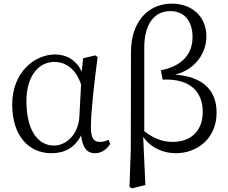

<svg xmlns="http://www.w3.org/2000/svg" viewBox="-20 -827 1254 1054"><path d="M416 -191C412 -93 347 -28 276 -28C189 -28 125 -110 125 -273C125 -393 180 -487 279 -487C345 -487 399 -443 425 -363ZM576 -60C561 -52 545 -48 529 -48C496 -48 479 -65 479 -132C479 -209 497 -373 516 -514L503 -523L436 -507L429 -434C398 -497 346 -528 282 -528C170 -528 47 -430 47 -254C47 -75 143 14 262 14C335 14 391 -16 425 -84C434 -12 460 14 501 14C539 14 567 -8 585 -37Z M772 -566C772 -695 827 -766 915 -766C991 -766 1037 -712 1037 -624C1037 -524 973 -463 863 -441L873 -390C1033 -397 1093 -315 1093 -213C1093 -114 1034 -48 927 -48C869 -48 819 -70 772 -107ZM698 -8 691 198 703 207 778 189 766 -76C810 -13 878 14 946 14C1061 14 1169 -65 1169 -209C1169 -337 1087 -407 942 -417C1062 -449 1113 -546 1113 -626C1113 -742 1028 -807 924 -807C790 -807 699 -705 699 -540Z"/></svg>

Font: Noto Serif CJK JP
Style: Regular
Weight: 400
Designer: Ryoko NISHIZUKA 西塚涼子 (kana & ideographs); Frank Grießhammer (Latin, Greek & Cyrillic); Wenlong ZHANG 张文龙 (bopomofo); San
Foundry: Adobe Systems Incorporated
Version: Version 1.000;PS 1;hotconv 16.6.53;makeotf.lib2.5.65590